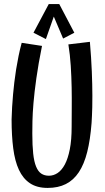

<svg xmlns="http://www.w3.org/2000/svg" viewBox="-20 -920 516 946"><path d="M431.2 -314Q424.8 -231.4 409.7 -171.1Q394.5 -110.8 368.4 -71.5Q342.3 -32.2 304.4 -13.2Q266.6 5.9 214.8 5.9Q162.1 5.9 127.7 -17.1Q93.3 -40 73.2 -83.3Q53.2 -126.5 45.2 -189Q37.1 -251.5 37.1 -331.1Q38.6 -391.1 44.4 -455.6Q46.9 -482.9 50.5 -513.9Q54.2 -544.9 59.3 -577.4Q64.5 -609.9 71.3 -643.3Q78.1 -676.8 86.9 -709L187 -693.8Q168.9 -604.5 159.2 -534.9Q149.4 -465.3 145 -412.8Q140.6 -360.4 139.9 -323.5Q139.2 -286.6 139.2 -262.2Q139.2 -202.6 143.6 -162.8Q147.9 -123 158 -98.9Q168 -74.7 183.6 -64.5Q199.2 -54.2 221.2 -54.2Q243.7 -54.2 263.9 -67.6Q284.2 -81.1 299.6 -109.9Q314.9 -138.7 324 -184.6Q333 -230.5 333 -295.9Q333 -338.4 333.5 -387.9Q334 -437.5 333 -490Q332 -542.5 328.6 -596.2Q325.2 -649.9 316.9 -701.2L422.9 -713.9Q429.7 -633.8 432.4 -566.9Q435.1 -500 435.1 -448.2Q435.1 -416 434.6 -391.4Q434.1 -366.7 433.1 -349.6Q432.1 -329.6 431.2 -314ZM291 -730 231 -871.6H256.8L206.1 -727.5L145 -758.8L220.2 -899.9H272L346.2 -758.8Z"/></svg>

Font: Englebert
Style: Regular
Weight: 400
Designer: Astigmatic (AOETI)
Foundry: Astigmatic (AOETI)
Version: Version 1.000